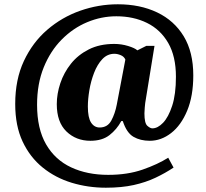

<svg xmlns="http://www.w3.org/2000/svg" viewBox="-20 -734 961 896"><path d="M474 142Q391 142 315 119Q239 96 179.5 48Q120 0 85.5 -73.5Q51 -147 51 -249Q51 -363 91.5 -449.5Q132 -536 200.5 -595Q269 -654 354.5 -684Q440 -714 530 -714Q634 -714 713.5 -676Q793 -638 837.5 -564.5Q882 -491 882 -382Q882 -286 853.5 -217.5Q825 -149 778.5 -113Q732 -77 679 -77Q635 -77 603 -95.5Q571 -114 553 -169H546Q525 -130 491 -103.5Q457 -77 402 -77Q335 -77 290 -120.5Q245 -164 245 -248Q245 -296 261.5 -345.5Q278 -395 311 -436.5Q344 -478 394.5 -503.5Q445 -529 513 -529Q546 -529 577.5 -519.5Q609 -510 621 -499L663 -520H701L661 -274Q657 -253 655.5 -232Q654 -211 654 -205Q654 -159 667.5 -147Q681 -135 691 -135Q716 -135 741 -161Q766 -187 783.5 -240.5Q801 -294 801 -376Q801 -471 765 -533.5Q729 -596 666 -627Q603 -658 523 -658Q453 -658 387 -630.5Q321 -603 268 -549.5Q215 -496 184 -419.5Q153 -343 153 -245Q153 -133 195 -60.5Q237 12 312 47Q387 82 485 82Q575 82 645.5 57.5Q716 33 765 2L790 48Q751 74 705.5 95.5Q660 117 604 129.5Q548 142 474 142ZM445 -139Q482 -139 499.5 -171.5Q517 -204 525 -246L565 -456Q559 -470 543.5 -476.5Q528 -483 514 -483Q481 -483 457.5 -458Q434 -433 419 -394Q404 -355 397 -313Q390 -271 390 -237Q390 -185 405 -162Q420 -139 445 -139Z"/></svg>

Font: Noto Serif Tamil Black
Style: Regular
Weight: 900
Designer: Indian Type Foundry, Tom Grace, and the Monotype Design Team
Foundry: Monotype Imaging Inc.
Version: Version 2.004; ttfautohint (v1.8.4.7-5d5b)